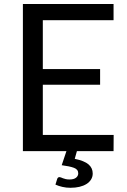

<svg xmlns="http://www.w3.org/2000/svg" viewBox="-20 -736 618 935"><path d="M354.5 0 344 37.5Q390.5 47 411 64.5Q431.5 82 431.5 109Q431.5 125 423.5 138Q415.5 151 401.2 160Q387 169 367 173.8Q347 178.5 323 178.5Q302.5 178.5 284 174.2Q265.5 170 250 163L258.5 135.5Q261.5 126.5 270 126.5Q273 126.5 277 128.2Q281 130 286.8 132.2Q292.5 134.5 300.2 136.2Q308 138 318.5 138Q339.5 138 350.2 129.5Q361 121 361 108Q361 89 340 81.2Q319 73.5 280.5 68.5L303.5 0H91.5V-716.5H533V-637.5H188.5V-399.5H467.5V-323.5H188.5V-79H533.5L533 0Z"/></svg>

Font: Lato
Style: Regular
Weight: 400
Designer: Lukasz Dziedzic with Adam Twardoch and Botio Nikoltchev
Foundry: tyPoland Lukasz Dziedzic
Version: Version 2.015; 2015-08-06; http://www.latofonts.com/